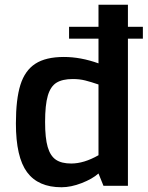

<svg xmlns="http://www.w3.org/2000/svg" viewBox="-20 -783 622 809"><path d="M582 -620H519V0H416L395 -52Q369 -29 324 -11.5Q279 6 239 6Q141 6 94 -57.5Q47 -121 47 -263Q47 -365 66 -425.5Q85 -486 129 -514.5Q173 -543 249 -543Q320 -543 395 -516V-620H271V-670H395V-763H519V-670H582ZM395 -427Q363 -438 339 -444Q315 -450 287 -450Q243 -450 218 -434.5Q193 -419 181.5 -380Q170 -341 170 -269Q170 -201 181 -163.5Q192 -126 215.5 -110Q239 -94 280 -94Q334 -94 395 -129Z"/></svg>

Font: Exo SemiBold
Style: Regular
Weight: 600
Designer: Natanael Gama
Foundry: Natanael Gama
Version: Version 1.500